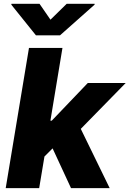

<svg xmlns="http://www.w3.org/2000/svg" viewBox="-20 -976 672 996"><path d="M130.3 -727.3H304L241.5 -350.1H248.6L435.4 -545.5H632.1L399.1 -307.5L549 0H348.4L252.8 -206.3L210.6 -164.1L183.2 0H9.6ZM39.4 -956.3H185L241.8 -873.9L326 -956.3H471.2L470.5 -951.7L291.2 -792.6H166.5L38.7 -951.7Z"/></svg>

Font: Inter P Extra Bold
Style: Italic
Weight: 800
Italic angle: 9.39999°
Designer: Rasmus Andersson
Foundry: rsms
Version: Version 3.018;git-588b23468